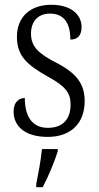

<svg xmlns="http://www.w3.org/2000/svg" viewBox="-20 -564 413 805"><path d="M180 10C277 10 335 -47 335 -140C335 -212 301 -257 216 -301C140 -340 110 -369 110 -423C110 -472 137 -507 190 -507C245 -507 275 -471 275 -398C307 -398 322 -417 322 -451C322 -501 280 -544 195 -544C108 -544 51 -494 51 -410C51 -332 89 -294 182 -242C256 -202 276 -173 276 -126C276 -65 244 -28 181 -28C114 -28 84 -77 84 -153C61 -153 37 -138 37 -96C37 -38 81 10 180 10ZM132 208V221H159C181 180 209 113 222 71V61H156C151 110 141 162 132 208Z"/></svg>

Font: Noto Serif Armenian Condensed Light
Style: Regular
Weight: 300
Width: 3
Designer: Monotype Design Team
Foundry: Monotype Imaging Inc.
Version: Version 2.008